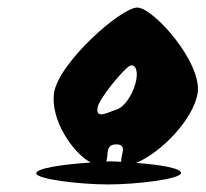

<svg xmlns="http://www.w3.org/2000/svg" viewBox="-20 -732 544 508"><path d="M76 -274C74 -258 191 -244 266 -244C341 -244 457 -258 459 -274C461 -286 408 -296 340 -301C405 -327 492 -416 503 -486C515 -566 386 -712 343 -712C300 -712 135 -566 123 -486C113 -418 170 -329 220 -302C145 -297 78 -287 76 -274ZM238 -446C239 -468 309 -552 324 -558C340 -564 347 -540 338 -510C329 -478 308 -448 288 -442C268 -436 233 -415 238 -446ZM261 -305C268 -321 257 -350 288 -350C319 -350 298 -320 301 -304C292 -304 285 -305 276 -305Z"/></svg>

Font: Ampere
Style: SCUltCndIta
Weight: 400
Version: Version 1